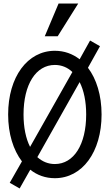

<svg xmlns="http://www.w3.org/2000/svg" viewBox="-20 -997 620 1085"><path d="M35 36 91 68 151 -38C190 -7 237 10 290 10C445 10 554 -138 554 -350C554 -459 525 -551 477 -614L545 -736L489 -768L430 -662C390 -693 343 -710 290 -710C135 -710 26 -562 26 -350C26 -241 55 -149 104 -85ZM113 -350C113 -520 183 -630 290 -630C328 -630 362 -616 389 -590L150 -167C126 -214 113 -277 113 -350ZM290 -70C252 -70 219 -84 191 -109L430 -533C454 -486 467 -423 467 -350C467 -180 397 -70 290 -70ZM422 -977H311L233 -792H306Z"/></svg>

Font: CommitMono-dimboump
Style: Regular
Weight: 400
Monospace: yes
Designer: Eigil Nikolajsen
Foundry: Eigil Nikolajsen
Version: Version 1.143